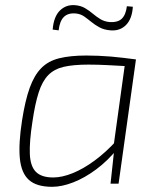

<svg xmlns="http://www.w3.org/2000/svg" viewBox="-20 -708 606 740"><path d="M313 -494Q336 -494 359.5 -493Q383 -492 407.5 -490Q432 -488 456 -485Q480 -482 504 -479L487 -452Q433 -455 394.5 -457Q356 -459 321 -459Q263 -459 226 -450.5Q189 -442 166 -418.5Q143 -395 129 -351.5Q115 -308 105 -239Q93 -162 95 -114.5Q97 -67 118.5 -45.5Q140 -24 185 -24Q219 -24 260 -40.5Q301 -57 344.5 -89Q388 -121 429 -166L433 -135Q395 -88 350.5 -55Q306 -22 262 -5Q218 12 181 12Q121 12 91.5 -14.5Q62 -41 56.5 -97.5Q51 -154 65 -244Q77 -321 94.5 -369.5Q112 -418 139 -445.5Q166 -473 208.5 -483.5Q251 -494 313 -494ZM464 -479H504L437 0H406L419 -120L415 -125ZM270 -688Q292 -686 308 -676.5Q324 -667 337.5 -655.5Q351 -644 366.5 -634.5Q382 -625 402 -623Q434 -621 449.5 -636Q465 -651 469 -684L492 -682Q489 -635 465.5 -611.5Q442 -588 406 -591Q381 -593 363.5 -602.5Q346 -612 332 -623.5Q318 -635 304.5 -644.5Q291 -654 273 -656Q243 -659 226.5 -643Q210 -627 206 -591L183 -594Q187 -644 211 -667.5Q235 -691 270 -688Z"/></svg>

Font: Exo 2 ExtraLight
Style: Italic
Weight: 250
Italic angle: -8°
Designer: Natanael Gama
Foundry: Natanael Gama
Version: Version 2.010